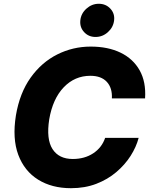

<svg xmlns="http://www.w3.org/2000/svg" viewBox="-20 -983 800 1013"><path d="M745.4 -463.8H570.3Q573.2 -518.8 543.7 -551Q514.2 -583.1 456.7 -583.1Q374.3 -583.1 316.2 -522.4Q258.2 -461.6 239.7 -353.3Q223.4 -248.6 257.1 -196.4Q290.8 -144.2 364 -144.2Q426.5 -144.2 471.9 -174.2Q517.4 -204.2 534.8 -255.7H711.6Q698.9 -207.4 668.9 -160.3Q638.8 -113.3 593.4 -74.8Q547.9 -36.2 487.9 -13.1Q427.9 9.9 354.4 9.9Q253.6 9.9 181.1 -35.2Q108.7 -80.3 76.5 -166Q44.4 -251.8 63.9 -373.9Q83.8 -492.2 141.5 -573.2Q199.2 -654.1 282 -695.7Q364.7 -737.2 458.8 -737.2Q549.7 -737.2 616.1 -705.1Q682.5 -672.9 716.8 -611.9Q751.1 -550.8 745.4 -463.8ZM484 -788Q447.4 -788 423.8 -813.6Q400.2 -839.1 403.8 -875.4Q407.3 -911.6 435.9 -937.3Q464.5 -963.1 501.1 -963.1Q538.4 -963.1 562.3 -937.3Q586.3 -911.6 582 -875.4Q577.8 -839.1 549.5 -813.6Q521.3 -788 484 -788Z"/></svg>

Font: Inter UI Extra Bold
Style: Italic
Weight: 800
Italic angle: 9.39999°
Designer: Rasmus Andersson
Foundry: rsms
Version: 3.2;8d6f07862